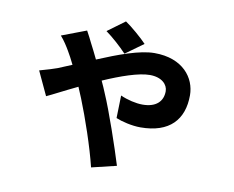

<svg xmlns="http://www.w3.org/2000/svg" viewBox="-80 -764 1160 952"><g transform="rotate(10 500.0 -288.5)"><path d="M590 -566C566 -592 509 -641 480 -660L393 -596C429 -570 471 -532 500 -501ZM174 -535C193 -514 211 -485 222 -466C232 -449 244 -427 256 -402C232 -392 208 -382 186 -373C173 -368 135 -356 98 -346L154 -226C181 -238 237 -268 304 -300C312 -281 320 -262 327 -245C364 -153 411 -16 435 83L560 53C533 -35 475 -206 437 -293C430 -310 422 -329 412 -350C499 -388 587 -419 643 -419C704 -419 734 -386 734 -353C734 -302 700 -268 632 -268C599 -268 555 -278 520 -294L517 -180C545 -168 598 -155 641 -155C788 -155 856 -232 856 -354C856 -441 791 -530 647 -530C573 -530 469 -491 366 -448C352 -478 338 -504 328 -524C321 -539 308 -564 298 -582Z"/></g></svg>

Font: Noto Sans Mono CJK JP Bold
Style: Regular
Weight: 700
Designer: Ryoko NISHIZUKA (kana & ideographs); Paul D. Hunt (Latin, Greek & Cyrillic); Wenlong ZHANG (bopomofo); Sandoll Communica
Foundry: Adobe Systems Incorporated
Version: Version 1.004;PS 1.004;hotconv 1.0.82;makeotf.lib2.5.63406